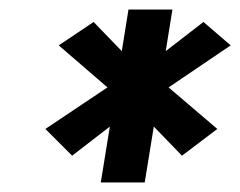

<svg xmlns="http://www.w3.org/2000/svg" viewBox="-20 -694 503 402"><path d="M131 -368 210 -429 191 -312H283L302 -429L361 -368L435 -424L333 -511L463 -599L406 -648L327 -587L341 -674H249L235 -587L176 -648L103 -599L205 -511L75 -424Z"/></svg>

Font: Charger Pro
Style: BlkNarObl
Weight: 900
Designer: Jasper
Foundry: Cannot Into Space Fonts
Version: Version 1.09